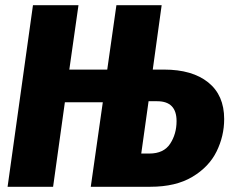

<svg xmlns="http://www.w3.org/2000/svg" viewBox="-20 -714 888 734"><path d="M837 -259Q837 -194 808 -135Q779 -76 715.5 -38Q652 0 555 0H327L373 -323H228L183 0H9L106 -694H280L245 -448H390L425 -694H598L564 -448H607Q715 -448 776 -399Q837 -350 837 -259ZM655 -251Q655 -327 581 -327H548L520 -127H551Q606 -127 630.5 -164.5Q655 -202 655 -251Z"/></svg>

Font: Fira Sans Condensed ExtraBold
Style: Italic
Weight: 800
Width: 3
Italic angle: -8°
Designer: bBox Type GmbH & Carrois Corporate GbR & Edenspiekermann AG
Foundry: bBox Type GmbH & Carrois Corporate GbR & Edenspiekermann AG
Version: Version 4.301